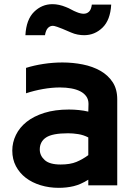

<svg xmlns="http://www.w3.org/2000/svg" viewBox="-20 -837 654 922"><path d="M262 65Q216 65 175 52.5Q134 40 104 17Q74 -6 56.5 -39Q39 -72 39 -114Q39 -153 56.5 -189Q74 -225 108 -252Q142 -279 193 -295Q244 -311 311 -311Q335 -311 359 -308.5Q383 -306 404 -301L405 -338Q405 -359 394.5 -374Q384 -389 365.5 -398.5Q347 -408 322 -412.5Q297 -417 268 -417Q229 -417 186.5 -409.5Q144 -402 105 -389V-511Q143 -523 188.5 -530Q234 -537 280 -537Q330 -537 377.5 -527.5Q425 -518 462 -497Q499 -476 521 -442.5Q543 -409 543 -360V53H404V26Q367 49 333.5 57Q300 65 262 65ZM271 -47Q317 -47 347 -59.5Q377 -72 404 -92V-177Q381 -189 355.5 -193Q330 -197 307 -197Q232 -197 201.5 -177Q171 -157 171 -119Q171 -90 194.5 -68.5Q218 -47 271 -47ZM102 -668Q106 -743 143.5 -780Q181 -817 232 -817Q263 -817 297 -803Q310 -798 322.5 -791Q335 -784 348 -779Q367 -771 382 -771Q397 -771 407.5 -781Q418 -791 421 -815H514Q510 -741 472.5 -704.5Q435 -668 384 -668Q369 -668 353 -671Q337 -674 321 -681Q296 -692 280 -698.5Q264 -705 255 -708Q246 -711 241.5 -712Q237 -713 234 -713Q220 -713 210 -702.5Q200 -692 196 -668Z"/></svg>

Font: LINE Seed JP_TTF Bold
Style: Regular
Weight: 700
Designer: LINE & Fontrix & Fontworks
Version: Version 1.009